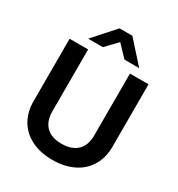

<svg xmlns="http://www.w3.org/2000/svg" viewBox="-208 -1034 1092 1176"><g transform="rotate(30 338.0 -446.0)"><path d="M190.9 -24.9Q127.4 -56.2 93.3 -113.3Q59.1 -170.9 59.1 -248V-689.9H189.9V-252Q189.9 -182.6 228 -145Q265.6 -107.9 336.9 -107.9Q408.2 -107.9 446.8 -145Q485.8 -182.6 485.8 -252V-689.9H617.2V-248Q617.2 -171.4 582.5 -113.3Q548.3 -55.7 484.4 -24.9Q420.9 5.9 336.9 5.9Q253.9 5.9 190.9 -24.9ZM292 -897.9H382.8L518.1 -747.1H414.1L337.9 -827.1L261.2 -747.1H157.2Z"/></g></svg>

Font: D-DIN Exp
Style: DINExp-Bold
Weight: 700
Width: 7
Designer: Charles Nix
Foundry: Datto Inc.
Version: Version 1.00